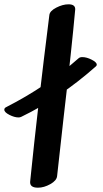

<svg xmlns="http://www.w3.org/2000/svg" viewBox="-28 -898 477 891"><path d="M290 -878Q322 -878 321 -854Q305 -675 268 -360Q244 -145 237 -81Q235 -60 205.5 -43.5Q176 -27 148 -27Q109 -27 112 -56Q147 -400 201 -828Q203 -847 233 -862.5Q263 -878 290 -878ZM354 -633Q374 -633 397.5 -621Q421 -609 421 -598Q421 -593 417 -590Q251 -443 71 -356Q65 -353 58 -353Q39 -353 15.5 -365Q-8 -377 -8 -389Q-8 -397 1 -401Q189 -497 336 -627Q342 -633 354 -633Z"/></svg>

Font: Sedgwick Ave Display
Style: Regular
Weight: 400
Designer: Kevin Burke, Pedro Vergani
Foundry: Google, Inc.
Version: Version 1.000